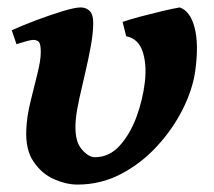

<svg xmlns="http://www.w3.org/2000/svg" viewBox="-20 -477 577 517"><path d="M505.9 -287.1Q499 -236.8 472.2 -183.1Q445.3 -129.4 402.8 -83.3Q360.4 -37.1 305.9 -8.5Q251.5 20 188.5 20Q158.7 20 125.7 5.6Q92.8 -8.8 70.6 -41.3Q48.3 -73.7 50.8 -127.9Q52.2 -163.1 62 -202.9Q71.8 -242.7 80.8 -278.6Q89.8 -314.5 89.8 -336.9Q89.8 -359.4 84.2 -364.5Q78.6 -369.6 69.8 -369.6Q64.5 -369.6 53.5 -366.7Q42.5 -363.8 33.4 -360.8Q24.4 -357.9 24.4 -357.9L11.7 -395.5Q39.6 -408.2 77.1 -422.4Q114.7 -436.5 148.4 -446.8Q182.1 -457 197.3 -457Q211.4 -457 221.2 -447.8Q231 -438.5 231 -416Q231 -388.2 224.6 -353.3Q218.3 -318.4 209.7 -282Q201.2 -245.6 193.8 -212.6Q186.5 -179.7 184.1 -155.8Q179.2 -101.1 198.2 -77.4Q217.3 -53.7 235.4 -53.7Q274.4 -53.7 302.5 -85Q330.6 -116.2 347.7 -162.8Q364.7 -209.5 370.1 -256.3Q375.5 -303.7 364 -338.4Q352.5 -373 319.8 -379.4L310.1 -418Q329.6 -424.8 359.1 -432.6Q388.7 -440.4 417.7 -447.3Q446.8 -454.1 463.9 -457Q492.2 -447.3 503.9 -403.1Q515.6 -358.9 505.9 -287.1Z"/></svg>

Font: Gentium Book Plus
Style: Bold Italic
Weight: 700
Italic angle: -8°
Designer: Victor Gaultney, Annie Olsen, Iska Routamaa, Becca Hirsbrunner
Foundry: SIL International
Version: Version 6.101